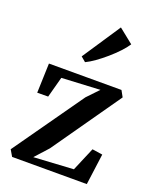

<svg xmlns="http://www.w3.org/2000/svg" viewBox="-152 -914 804 1000"><g transform="rotate(20 250.0 -414.0)"><path d="M353 -485.5 140 -474.5 109 -359.5 48.5 -359 54 -522.5H456L475 -488L210 -109.5L144 -36.5L364.5 -49.5L420 -180.5L477 -172L454 0H40L19.5 -35L292.5 -422ZM227.5 -594 201.5 -616 342 -827.5 422.5 -763Q409 -742 385.5 -717Q362 -692 334 -667.8Q306 -643.5 278.5 -624Q251 -604.5 229 -594Z"/></g></svg>

Font: Merriweather 96pt SemiBold
Style: Regular
Weight: 600
Version: Version 2.100